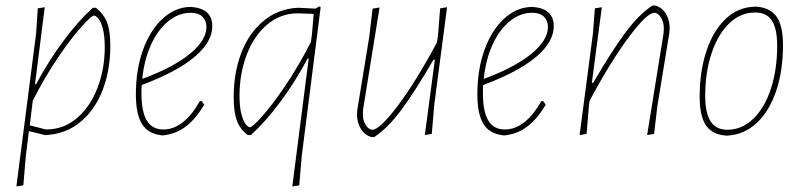

<svg xmlns="http://www.w3.org/2000/svg" viewBox="-20 -482 2886 691"><path d="M377 -317Q377 -231 350 -159.5Q323 -88 270.5 -44Q218 0 146 4H142L84 -10L73 79L64 185L39 189L110 -362L116 -452L141 -456L106 -179H110Q155 -263 208 -334.5Q261 -406 314 -454H325Q353 -432 365 -402Q377 -372 377 -317ZM357 -312Q357 -352 350.5 -377.5Q344 -403 334.5 -414.5Q325 -426 318 -426Q310 -426 274 -386.5Q238 -347 190.5 -277.5Q143 -208 98 -120L87 -31L145 -16Q209 -16 257 -57Q305 -98 331 -166Q357 -234 357 -312Z M706 -118 715 -105Q685 -55 650.5 -28Q616 -1 570 5H561Q512 -1 490.5 -36.5Q469 -72 469 -143Q469 -231 494.5 -302Q520 -373 565 -414.5Q610 -456 664 -457H669Q744 -451 744 -388Q744 -331 680 -277Q616 -223 490 -176Q489 -167 489 -148Q489 -80 508.5 -48Q528 -16 568 -16Q605 -16 638.5 -42.5Q672 -69 699 -118ZM492 -198Q603 -239 663 -288Q723 -337 723 -385Q723 -408 708.5 -422Q694 -436 666 -436Q623 -436 585.5 -405.5Q548 -375 523.5 -321Q499 -267 492 -198Z M1134 -456 1066 79 1057 185 1032 189 1091 -271H1087Q1042 -187 989 -115.5Q936 -44 883 4H872Q845 -15 833 -46.5Q821 -78 821 -133Q821 -219 848 -290.5Q875 -362 927.5 -406Q980 -450 1051 -454H1055L1116 -451L1129 -459ZM1099 -331 1103 -362 1109 -432 1052 -434Q989 -434 941 -393Q893 -352 867.5 -284Q842 -216 842 -138Q842 -98 848.5 -72.5Q855 -47 864 -35.5Q873 -24 880 -24Q888 -24 923.5 -63.5Q959 -103 1006.5 -173Q1054 -243 1099 -331Z M1589 -456 1543 -106 1534 0 1509 4 1545 -267H1540Q1475 -155 1425.5 -88Q1376 -21 1327 11H1316Q1292 4 1278 -19.5Q1264 -43 1265 -74L1266 -87L1309 -350L1321 -451L1346 -455L1287 -90L1286 -75Q1285 -50 1296 -32.5Q1307 -15 1320 -15Q1346 -15 1410.5 -100Q1475 -185 1553 -330L1557 -362L1564 -452Z M1935 -118 1944 -105Q1914 -55 1879.5 -28Q1845 -1 1799 5H1790Q1741 -1 1719.5 -36.5Q1698 -72 1698 -143Q1698 -231 1723.5 -302Q1749 -373 1794 -414.5Q1839 -456 1893 -457H1898Q1973 -451 1973 -388Q1973 -331 1909 -277Q1845 -223 1719 -176Q1718 -167 1718 -148Q1718 -80 1737.5 -48Q1757 -16 1797 -16Q1834 -16 1867.5 -42.5Q1901 -69 1928 -118ZM1721 -198Q1832 -239 1892 -288Q1952 -337 1952 -385Q1952 -408 1937.5 -422Q1923 -436 1895 -436Q1852 -436 1814.5 -405.5Q1777 -375 1752.5 -321Q1728 -267 1721 -198Z M2390 -377 2389 -364 2346 -101 2334 0 2309 4 2368 -361 2369 -376Q2370 -401 2359 -418.5Q2348 -436 2335 -436Q2309 -436 2245 -351Q2181 -266 2102 -120L2100 -106L2091 0L2066 4L2114 -362L2121 -452L2146 -456L2110 -184H2115Q2180 -296 2229.5 -363Q2279 -430 2328 -462H2339Q2363 -455 2377 -431.5Q2391 -408 2390 -377Z M2703 -458Q2753 -454 2775.5 -421Q2798 -388 2798 -320Q2798 -229 2774 -156.5Q2750 -84 2705 -41Q2660 2 2599 6H2594Q2544 3 2521 -30.5Q2498 -64 2498 -134Q2498 -225 2522.5 -298.5Q2547 -372 2592 -414.5Q2637 -457 2698 -458ZM2518 -137Q2518 -75 2537.5 -45Q2557 -15 2598 -15Q2650 -15 2691 -54.5Q2732 -94 2754.5 -163Q2777 -232 2777 -317Q2777 -379 2758 -408Q2739 -437 2698 -437Q2645 -437 2604.5 -398Q2564 -359 2541 -290.5Q2518 -222 2518 -137Z"/></svg>

Font: Luna Sans Thin
Style: Italic
Weight: 250
Italic angle: -7°
Designer: Juan Pablo del Peral
Foundry: Huerta Tipografica
Version: Version 2.001; ttfautohint (v1.5)